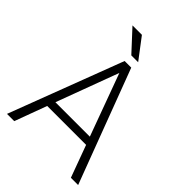

<svg xmlns="http://www.w3.org/2000/svg" viewBox="-252 -1012 1132 1132"><g transform="rotate(45 314.5 -446.0)"><path d="M476.6 -200.7H152.3L78.1 0H17.6L287.6 -710.9H342.8L610.8 0H550.3ZM170.9 -250.5H458L315.4 -639.2ZM349.1 -762.2H292L171.9 -892.1H250.5Z"/></g></svg>

Font: Franko
Style: Light
Weight: 300
Designer: Google
Version: Version 1.200310; 2013